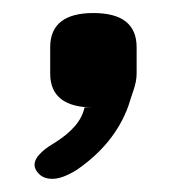

<svg xmlns="http://www.w3.org/2000/svg" viewBox="-20 -142 274 293"><path d="M122.6 -122.1Q188.5 -122.1 188.5 -69.8V-29.8Q188.5 -18.1 183.6 -3.9Q178.7 10.3 175.8 20Q154.8 77.6 97.2 117.2Q75.2 130.9 60.1 130.9Q46.9 130.9 39.6 123.5Q32.7 116.7 32.7 109.4Q32.7 102.1 39.6 94.2Q47.9 85 61.5 77.1Q103 51.8 108.9 22H122.6Q56.6 22 56.6 -29.8V-69.8Q56.6 -122.1 122.6 -122.1Z"/></svg>

Font: Caudex
Style: Bold
Weight: 700
Version: Version 1.01